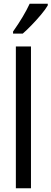

<svg xmlns="http://www.w3.org/2000/svg" viewBox="-20 -1009 276 1029"><path d="M146 0H65V-760H146ZM236 -980Q224 -959 200 -930.5Q176 -902 149.5 -874.5Q123 -847 102 -829H50V-840Q108 -922 139 -989H236Z"/></svg>

Font: Noto Sans Malayalam ExtraCondensed
Style: Regular
Weight: 400
Width: 2
Designer: Jelle Bosma - Monotype Design Team
Foundry: Monotype Imaging Inc.
Version: Version 2.104; ttfautohint (v1.8.4.7-5d5b)